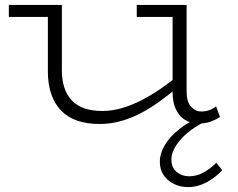

<svg xmlns="http://www.w3.org/2000/svg" viewBox="-20 -491 968 782"><path d="M385 14Q334 14 295 0.5Q256 -13 229.5 -40Q203 -67 189 -107Q175 -147 175 -200V-471H232V-205Q232 -165 242 -134.5Q252 -104 272 -82.5Q292 -61 323 -50Q354 -39 397 -39Q437 -39 477.5 -51Q518 -63 558.5 -84Q599 -105 638 -132Q677 -159 712 -189V-142Q675 -111 636.5 -82.5Q598 -54 558 -32.5Q518 -11 475 1.5Q432 14 385 14ZM16 -422V-471H214V-422ZM790 12Q758 12 734 -2.5Q710 -17 696.5 -45.5Q683 -74 683 -114V-471H740V-119Q740 -76 758 -56.5Q776 -37 799 -37Q817 -37 831.5 -42Q846 -47 860 -58L876 -14Q858 -3 837.5 4.5Q817 12 790 12ZM537 -422V-471H728V-422ZM746 271Q715 271 689 258.5Q663 246 647 223Q631 200 631 168Q631 134 651.5 99.5Q672 65 712 33.5Q752 2 812 -23L853 -14Q762 26 720 72.5Q678 119 678 158Q678 192 699.5 209.5Q721 227 750 227Q781 227 809 211.5Q837 196 861 172L885 202Q858 232 821.5 251.5Q785 271 746 271Z"/></svg>

Font: BioRhyme SemiExpanded Light
Style: Regular
Weight: 300
Width: 6
Designer: Aoife Mooney
Foundry: Aoife Mooney Type
Version: Version 1.600;gftools[0.9.33]